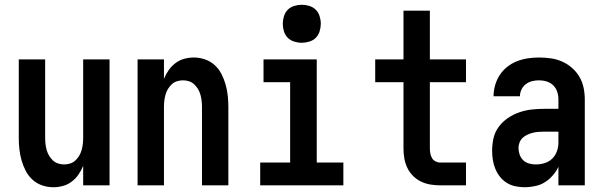

<svg xmlns="http://www.w3.org/2000/svg" viewBox="-20 -780 2540 808"><path d="M204 8Q180 8 157 0Q134 -8 116.5 -24Q99 -40 88 -61.5Q77 -83 70.5 -106Q64 -129 61.5 -152.5Q59 -176 59 -200V-530H170V-200Q170 -187 171.5 -174Q173 -161 176.5 -148.5Q180 -136 186.5 -125Q193 -114 202.5 -105Q212 -96 224.5 -92Q237 -88 250 -88Q263 -88 275.5 -92Q288 -96 297.5 -105Q307 -114 313.5 -125Q320 -136 323.5 -148.5Q327 -161 328.5 -174Q330 -187 330 -200V-530H441V0H330V-82Q322 -62 310 -45Q298 -28 281.5 -15.5Q265 -3 245 2.5Q225 8 204 8Z M559 0V-530H670V-448Q678 -468 690 -485Q702 -502 718.5 -514.5Q735 -527 755 -532.5Q775 -538 796 -538Q820 -538 843 -530Q866 -522 883.5 -506Q901 -490 912 -468.5Q923 -447 929.5 -424Q936 -401 938.5 -377.5Q941 -354 941 -330V0H830V-330Q830 -343 828.5 -356Q827 -369 823.5 -381.5Q820 -394 813.5 -405Q807 -416 797.5 -425Q788 -434 775.5 -438Q763 -442 750 -442Q737 -442 724.5 -438Q712 -434 702.5 -425Q693 -416 686.5 -405Q680 -394 676.5 -381.5Q673 -369 671.5 -356Q670 -343 670 -330V0Z M1075 0V-96H1201V-434H1089V-530H1313V-96H1425V0ZM1250 -600Q1234 -600 1218 -605Q1202 -610 1191 -621Q1180 -632 1175 -648Q1170 -664 1170 -680Q1170 -696 1175 -712Q1180 -728 1191 -739Q1202 -750 1218 -755Q1234 -760 1250 -760Q1266 -760 1282 -755Q1298 -750 1309 -739Q1320 -728 1325 -712Q1330 -696 1330 -680Q1330 -664 1325 -648Q1320 -632 1309 -621Q1298 -610 1282 -605Q1266 -600 1250 -600Z M1832 0Q1812 0 1791 -3.5Q1770 -7 1751.5 -16Q1733 -25 1718 -40Q1703 -55 1694 -74Q1685 -93 1681.5 -113.5Q1678 -134 1678 -155V-434H1559V-530H1678V-735H1789V-530H1941V-434H1789V-155Q1789 -144 1791 -134Q1793 -124 1798 -115Q1803 -106 1812.5 -101Q1822 -96 1832 -96H1941V0Z M2189 8Q2169 8 2149.5 4Q2130 0 2113.5 -10Q2097 -20 2084.5 -35.5Q2072 -51 2064.5 -69.5Q2057 -88 2054 -107Q2051 -126 2051 -146Q2051 -173 2057 -199Q2063 -225 2079 -246.5Q2095 -268 2117 -283Q2139 -298 2164.5 -307Q2190 -316 2216.5 -319Q2243 -322 2269 -322H2330V-361Q2330 -378 2325 -393.5Q2320 -409 2308.5 -420.5Q2297 -432 2281 -437Q2265 -442 2248 -442Q2234 -442 2219.5 -438.5Q2205 -435 2193 -426Q2181 -417 2174.5 -403Q2168 -389 2168 -375H2057Q2057 -398 2063.5 -421Q2070 -444 2083 -464Q2096 -484 2115 -499Q2134 -514 2156 -522.5Q2178 -531 2201.5 -534.5Q2225 -538 2248 -538Q2273 -538 2298 -534.5Q2323 -531 2345.5 -521Q2368 -511 2387 -494.5Q2406 -478 2418.5 -456.5Q2431 -435 2436 -410.5Q2441 -386 2441 -361V0H2330V-78Q2325 -68 2323.5 -65.5Q2322 -63 2319 -58.5Q2316 -54 2312.5 -49.5Q2309 -45 2305.5 -41Q2302 -37 2298 -33Q2294 -29 2290 -25.5Q2286 -22 2281.5 -19Q2277 -16 2272.5 -13Q2268 -10 2263 -7.5Q2258 -5 2253 -3Q2248 -1 2242.5 0.5Q2237 2 2232 3Q2227 4 2221.5 5Q2216 6 2210.5 6.5Q2205 7 2199.5 7.5Q2194 8 2189 8ZM2234 -88Q2253 -88 2271.5 -93.5Q2290 -99 2303.5 -112Q2317 -125 2323.5 -143Q2330 -161 2330 -180V-226H2269Q2257 -226 2245 -225Q2233 -224 2221.5 -221Q2210 -218 2199 -213Q2188 -208 2179.5 -200Q2171 -192 2166.5 -180.5Q2162 -169 2162 -157Q2162 -143 2167 -129Q2172 -115 2182 -105.5Q2192 -96 2206 -92Q2220 -88 2234 -88Z"/></svg>

Font: iosevka_custom_sans_ss08
Style: Bold
Weight: 700
Designer: Belleve Invis
Foundry: Belleve Invis
Version: Version 10.3.0; ttfautohint (v1.8.3)